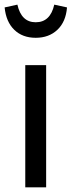

<svg xmlns="http://www.w3.org/2000/svg" viewBox="-29 -808 309 828"><path d="M170 0H80V-527H170ZM-9 -776 46 -788Q63 -712 125 -712Q188 -712 205 -788L260 -776Q255 -714 218.5 -679.5Q182 -645 125 -645Q68 -645 32.5 -679.5Q-3 -714 -9 -776Z"/></svg>

Font: Fira Sans Condensed
Style: Regular
Weight: 400
Width: 3
Designer: bBox Type GmbH & Carrois Corporate GbR & Edenspiekermann AG
Foundry: bBox Type GmbH & Carrois Corporate GbR & Edenspiekermann AG
Version: Version 4.301